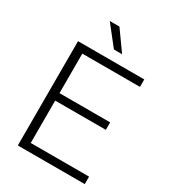

<svg xmlns="http://www.w3.org/2000/svg" viewBox="-222 -1063 1059 1180"><g transform="rotate(30 307.0 -472.5)"><path d="M95.5 0V-740H565.5V-687H156.5V-53H570.5V0ZM132 -353.5V-406.5H516V-353.5ZM312 -806 202.5 -945H271L370 -806Z"/></g></svg>

Font: Encode Sans SC SemiExpanded Light
Style: Regular
Weight: 300
Width: 6
Designer: Multiple Designers
Foundry: Impallari Type
Version: Version 3.002